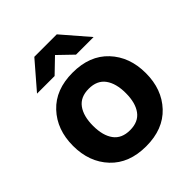

<svg xmlns="http://www.w3.org/2000/svg" viewBox="-204 -861 1003 1003"><g transform="rotate(-45 297.0 -360.0)"><path d="M494.4 -64Q422.9 12.2 296.9 12.2Q170.9 12.2 99.4 -64Q27.8 -140.1 27.8 -259.8Q27.8 -379.4 99.4 -455.8Q170.9 -532.2 296.9 -532.2Q422.9 -532.2 494.4 -455.8Q565.9 -379.4 565.9 -259.8Q565.9 -140.1 494.4 -64ZM87.9 -585.9 213.9 -731.9H379.9L505.9 -585.9H376L296.9 -662.1L217.8 -585.9ZM205.6 -372.3Q175.8 -331.5 175.8 -259.8Q175.8 -188 205.6 -147.5Q235.4 -106.9 296.9 -106.9Q358.4 -106.9 388.2 -147.5Q418 -188 418 -259.8Q418 -331.5 388.2 -372.3Q358.4 -413.1 296.9 -413.1Q235.4 -413.1 205.6 -372.3Z"/></g></svg>

Font: Aspekta 400
Style: Bold
Weight: 700
Designer: Ivo Dolenc
Version: Version 2.000